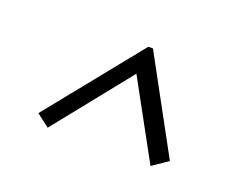

<svg xmlns="http://www.w3.org/2000/svg" viewBox="-58 -714 600 476"><g transform="rotate(20 242.0 -476.0)"><path d="M259 -541 98 -340 64 -366 264 -614H276L411 -366L370 -338Z"/></g></svg>

Font: Bellota Light
Style: Italic
Weight: 300
Italic angle: -7.5°
Designer: Kemie Guaida
Foundry: Kemie Guaida
Version: Version 4.001